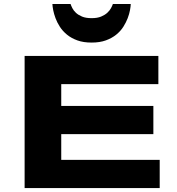

<svg xmlns="http://www.w3.org/2000/svg" viewBox="-20 -955 901 975"><path d="M105 0V-670.9H784.2V-527.8H291V-417H758.8V-273.9H291V-143.1H791V0ZM644 -934.6Q643.6 -922.4 640.1 -903.3Q636.7 -884.3 628.4 -862.5Q620.1 -840.8 606.2 -818.8Q592.3 -796.9 570.3 -779.1Q548.3 -761.2 517.6 -750Q486.8 -738.8 445.3 -738.8Q403.3 -738.8 372.6 -750Q341.8 -761.2 320.1 -779.1Q298.3 -796.9 284.2 -818.8Q270 -840.8 262 -862.5Q253.9 -884.3 250.2 -903.3Q246.6 -922.4 246.1 -934.6H338.4Q341.3 -925.8 347.4 -913.6Q353.5 -901.4 365.5 -890.1Q377.4 -878.9 396.7 -870.8Q416 -862.8 445.3 -862.8Q474.1 -862.8 493.4 -870.8Q512.7 -878.9 524.9 -890.1Q537.1 -901.4 543.7 -913.6Q550.3 -925.8 553.2 -934.6H644Z"/></svg>

Font: Syncopate
Style: Bold
Weight: 700
Designer: Astigmatic (AOETI)
Foundry: Astigmatic (AOETI)
Version: Version 1.001 2011